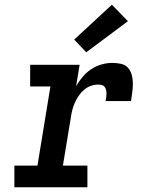

<svg xmlns="http://www.w3.org/2000/svg" viewBox="-20 -795 640 815"><path d="M41 0V-92H139L194 -428H108V-520H318L303 -429Q315 -450 331 -469Q347 -488 367.5 -501.5Q388 -515 411 -521.5Q434 -528 457 -528Q476 -528 494 -524Q512 -520 523.5 -507Q535 -494 539.5 -476.5Q544 -459 544 -440.5Q544 -422 541.5 -403.5Q539 -385 536 -366H428Q430 -374 431 -382Q432 -390 432 -397.5Q432 -405 430.5 -412.5Q429 -420 424.5 -426Q420 -432 412.5 -434Q405 -436 397 -436Q381 -436 365.5 -430.5Q350 -425 337 -414Q324 -403 314.5 -389Q305 -375 298 -359.5Q291 -344 287 -328.5Q283 -313 281 -298L247 -92H351V0ZM346 -573 295 -627 455 -775 523 -705Z"/></svg>

Font: Iosevka Etoile SmBdObl
Style: Regular
Weight: 600
Italic angle: -9°
Designer: Belleve Invis
Foundry: Belleve Invis
Version: Version 15.5.2; ttfautohint (v1.8.4)